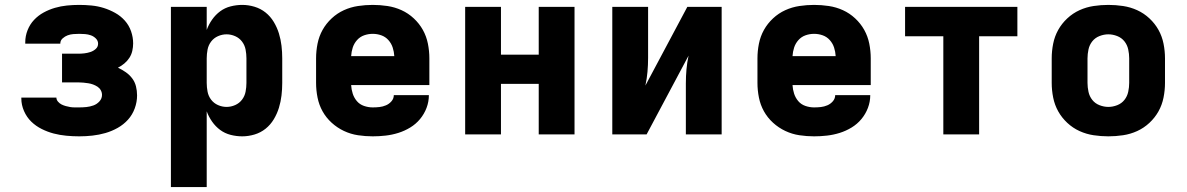

<svg xmlns="http://www.w3.org/2000/svg" viewBox="-20 -548 4840 783"><path d="M303 8Q277 8 250.5 5.5Q224 3 199 -3.5Q174 -10 150 -22Q126 -34 107.5 -52Q89 -70 78 -95Q67 -120 67 -146V-150H210Q210 -141 216.5 -133.5Q223 -126 231 -122Q239 -118 248 -115.5Q257 -113 266 -111.5Q275 -110 284.5 -110Q294 -110 303 -110Q318 -110 332.5 -111.5Q347 -113 361 -118Q375 -123 385.5 -134.5Q396 -146 396 -161Q396 -171 391 -180Q386 -189 377.5 -194.5Q369 -200 359.5 -203.5Q350 -207 340 -208.5Q330 -210 320 -211Q310 -212 300 -212H233V-329H300Q312 -329 324.5 -330.5Q337 -332 349 -336Q361 -340 370.5 -348.5Q380 -357 380 -370Q380 -382 371 -391Q362 -400 350.5 -404Q339 -408 327 -409Q315 -410 303 -410Q291 -410 279 -409Q267 -408 256 -404Q245 -400 235.5 -391.5Q226 -383 226 -371V-370H83V-376Q83 -401 92.5 -425Q102 -449 119 -467Q136 -485 158 -497Q180 -509 204 -516Q228 -523 253 -525.5Q278 -528 303 -528Q328 -528 353.5 -525.5Q379 -523 403 -515.5Q427 -508 449.5 -495.5Q472 -483 489 -464Q506 -445 514.5 -420.5Q523 -396 523 -371Q523 -356 519.5 -340.5Q516 -325 507.5 -312Q499 -299 487 -289Q475 -279 461 -272Q478 -264 493 -253.5Q508 -243 519 -228.5Q530 -214 534.5 -196Q539 -178 539 -159Q539 -132 529.5 -106Q520 -80 502 -60Q484 -40 460 -26.5Q436 -13 410 -5.5Q384 2 357 5Q330 8 303 8Z M677 215V-520H823V-426Q831 -448 845 -468Q859 -488 878 -502Q897 -516 920.5 -522Q944 -528 968 -528Q993 -528 1018 -520.5Q1043 -513 1063 -497Q1083 -481 1096.5 -458.5Q1110 -436 1117.5 -411.5Q1125 -387 1128 -361.5Q1131 -336 1131 -310V-210Q1131 -184 1128 -158.5Q1125 -133 1117.5 -108.5Q1110 -84 1096.5 -61.5Q1083 -39 1063 -23Q1043 -7 1018 0.5Q993 8 968 8Q944 8 920.5 2Q897 -4 878 -18Q859 -32 845 -52Q831 -72 823 -94V215ZM904 -112Q922 -112 939 -119.5Q956 -127 967 -141.5Q978 -156 981.5 -174Q985 -192 985 -210V-310Q985 -328 981.5 -346Q978 -364 967 -378.5Q956 -393 939 -400.5Q922 -408 904 -408Q886 -408 869 -400.5Q852 -393 841 -378.5Q830 -364 826.5 -346Q823 -328 823 -310V-210Q823 -192 826.5 -174Q830 -156 841 -141.5Q852 -127 869 -119.5Q886 -112 904 -112Z M1500 8Q1470 8 1440 3.5Q1410 -1 1382.5 -14Q1355 -27 1332.5 -47.5Q1310 -68 1295.5 -94Q1281 -120 1275 -150Q1269 -180 1269 -210V-310Q1269 -340 1275 -370Q1281 -400 1295.5 -426Q1310 -452 1332.5 -473Q1355 -494 1382.5 -506.5Q1410 -519 1440 -523.5Q1470 -528 1500 -528Q1530 -528 1560 -523.5Q1590 -519 1617.5 -506.5Q1645 -494 1667.5 -473Q1690 -452 1704.5 -426Q1719 -400 1725 -370Q1731 -340 1731 -310V-201H1412Q1413 -183 1418.5 -166Q1424 -149 1435.5 -135.5Q1447 -122 1464.5 -116Q1482 -110 1500 -110Q1514 -110 1527.5 -111.5Q1541 -113 1554 -118.5Q1567 -124 1576.5 -135Q1586 -146 1586 -160H1729Q1729 -133 1719.5 -108Q1710 -83 1693 -62.5Q1676 -42 1653 -28Q1630 -14 1604.5 -6Q1579 2 1552.5 5Q1526 8 1500 8ZM1412 -319H1588Q1587 -337 1581.5 -354Q1576 -371 1564 -384.5Q1552 -398 1535 -404Q1518 -410 1500 -410Q1482 -410 1465 -404Q1448 -398 1436 -384.5Q1424 -371 1418.5 -354Q1413 -337 1412 -319Z M1877 0V-520H2023V-325H2177V-520H2323V0H2177V-206H2023V0Z M2477 0V-520H2623V-312Q2623 -283 2620.5 -255Q2618 -227 2612 -199L2783 -520H2923V0H2777V-208Q2777 -237 2779.5 -265Q2782 -293 2788 -321L2617 0Z M3300 8Q3270 8 3240 3.5Q3210 -1 3182.5 -14Q3155 -27 3132.5 -47.5Q3110 -68 3095.5 -94Q3081 -120 3075 -150Q3069 -180 3069 -210V-310Q3069 -340 3075 -370Q3081 -400 3095.5 -426Q3110 -452 3132.5 -473Q3155 -494 3182.5 -506.5Q3210 -519 3240 -523.5Q3270 -528 3300 -528Q3330 -528 3360 -523.5Q3390 -519 3417.5 -506.5Q3445 -494 3467.5 -473Q3490 -452 3504.5 -426Q3519 -400 3525 -370Q3531 -340 3531 -310V-201H3212Q3213 -183 3218.5 -166Q3224 -149 3235.5 -135.5Q3247 -122 3264.5 -116Q3282 -110 3300 -110Q3314 -110 3327.5 -111.5Q3341 -113 3354 -118.5Q3367 -124 3376.5 -135Q3386 -146 3386 -160H3529Q3529 -133 3519.5 -108Q3510 -83 3493 -62.5Q3476 -42 3453 -28Q3430 -14 3404.5 -6Q3379 2 3352.5 5Q3326 8 3300 8ZM3212 -319H3388Q3387 -337 3381.5 -354Q3376 -371 3364 -384.5Q3352 -398 3335 -404Q3318 -410 3300 -410Q3282 -410 3265 -404Q3248 -398 3236 -384.5Q3224 -371 3218.5 -354Q3213 -337 3212 -319Z M3827 0V-400H3671V-520H4129V-400H3973V0Z M4500 8Q4470 8 4440 3.5Q4410 -1 4382.5 -13.5Q4355 -26 4332.5 -47Q4310 -68 4295.5 -94Q4281 -120 4275 -150Q4269 -180 4269 -210V-310Q4269 -340 4275 -370Q4281 -400 4295.5 -426Q4310 -452 4332.5 -473Q4355 -494 4382.5 -506.5Q4410 -519 4440 -523.5Q4470 -528 4500 -528Q4530 -528 4560 -523.5Q4590 -519 4617.5 -506.5Q4645 -494 4667.5 -473Q4690 -452 4704.5 -426Q4719 -400 4725 -370Q4731 -340 4731 -310V-210Q4731 -180 4725 -150Q4719 -120 4704.5 -94Q4690 -68 4667.5 -47Q4645 -26 4617.5 -13.5Q4590 -1 4560 3.5Q4530 8 4500 8ZM4500 -112Q4518 -112 4536 -119Q4554 -126 4565.5 -140.5Q4577 -155 4581 -173.5Q4585 -192 4585 -210V-310Q4585 -328 4581 -346.5Q4577 -365 4565.5 -379.5Q4554 -394 4536 -401Q4518 -408 4500 -408Q4482 -408 4464 -401Q4446 -394 4434.5 -379.5Q4423 -365 4419 -346.5Q4415 -328 4415 -310V-210Q4415 -192 4419 -173.5Q4423 -155 4434.5 -140.5Q4446 -126 4464 -119Q4482 -112 4500 -112Z"/></svg>

Font: Iosevka Heavy Extended
Style: Regular
Weight: 900
Width: 7
Monospace: yes
Designer: Belleve Invis
Foundry: Belleve Invis
Version: Version 32.5.0; ttfautohint (v1.8.4)